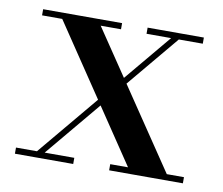

<svg xmlns="http://www.w3.org/2000/svg" viewBox="-59 -530 696 600"><g transform="rotate(10 289.5 -230.0)"><path d="M322.5 0V-19.5H379L96 -440.5H32V-460H282.5V-440.5H218L502 -19.5H556.5V0ZM23.5 0V-19.5H90L441.5 -440.5H363.5V-460H542V-440.5H466L114.5 -19.5H208.5V0Z"/></g></svg>

Font: Bodoni Moda 11pt Medium
Style: Regular
Weight: 500
Designer: Owen Earl
Foundry: indestructible type
Version: Version 2.004